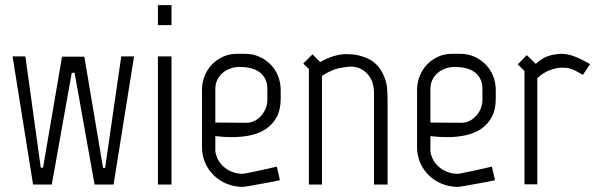

<svg xmlns="http://www.w3.org/2000/svg" viewBox="-20 -720 2329 749"><path d="M309 -499 382 -65H390L453 -500H503L423 0H349L271 -436H260L182 0H109L29 -500H79L139 -66H148L222 -499Z M596 -700H649V-622H596ZM596 -500H649V0H596Z M938 -241H940Q958 -241 973 -248.5Q988 -256 999 -268.5Q1010 -281 1016.5 -297Q1023 -313 1023 -331V-373Q1023 -397 1014 -413.5Q1005 -430 990.5 -440Q976 -450 956.5 -454.5Q937 -459 916 -459Q897 -459 879.5 -453Q862 -447 849 -436Q836 -425 828 -409Q820 -393 820 -373V-242ZM768 -368Q768 -398 778.5 -424Q789 -450 807.5 -469Q826 -488 850.5 -499Q875 -510 904 -510H938Q966 -510 991 -499Q1016 -488 1035 -469Q1054 -450 1064.5 -424Q1075 -398 1075 -368V-335Q1075 -293 1060 -264.5Q1045 -236 1019 -218Q993 -200 958.5 -192.5Q924 -185 885 -185Q869 -185 853 -186Q837 -187 820 -189V-129Q827 -89 857.5 -65.5Q888 -42 927 -42Q931 -42 952.5 -46.5Q974 -51 998 -56Q1026 -62 1060 -70L1072 -17Q1035 -9 1005 -4Q979 1 955.5 5Q932 9 927 9Q895 9 866 -2.5Q837 -14 815 -35Q793 -56 780.5 -84.5Q768 -113 768 -147Z M1476 -427Q1488 -402 1490 -376.5Q1492 -351 1492 -324V0H1439V-355Q1439 -406 1412 -433Q1385 -460 1351 -460Q1332 -460 1302.5 -454Q1273 -448 1236 -424V0H1185V-451L1163 -472L1199 -508L1229 -478Q1284 -509 1333 -509Q1378 -509 1417 -490.5Q1456 -472 1476 -427Z M1777 -241H1779Q1797 -241 1812 -248.5Q1827 -256 1838 -268.5Q1849 -281 1855.5 -297Q1862 -313 1862 -331V-373Q1862 -397 1853 -413.5Q1844 -430 1829.5 -440Q1815 -450 1795.5 -454.5Q1776 -459 1755 -459Q1736 -459 1718.5 -453Q1701 -447 1688 -436Q1675 -425 1667 -409Q1659 -393 1659 -373V-242ZM1607 -368Q1607 -398 1617.5 -424Q1628 -450 1646.5 -469Q1665 -488 1689.5 -499Q1714 -510 1743 -510H1777Q1805 -510 1830 -499Q1855 -488 1874 -469Q1893 -450 1903.5 -424Q1914 -398 1914 -368V-335Q1914 -293 1899 -264.5Q1884 -236 1858 -218Q1832 -200 1797.5 -192.5Q1763 -185 1724 -185Q1708 -185 1692 -186Q1676 -187 1659 -189V-129Q1666 -89 1696.5 -65.5Q1727 -42 1766 -42Q1770 -42 1791.5 -46.5Q1813 -51 1837 -56Q1865 -62 1899 -70L1911 -17Q1874 -9 1844 -4Q1818 1 1794.5 5Q1771 9 1766 9Q1734 9 1705 -2.5Q1676 -14 1654 -35Q1632 -56 1619.5 -84.5Q1607 -113 1607 -147Z M2282 -470 2254 -428Q2237 -438 2226 -443.5Q2215 -449 2205.5 -452Q2196 -455 2187.5 -455.5Q2179 -456 2169 -456Q2154 -456 2128 -447.5Q2102 -439 2076 -415V-1H2026V-443L2000 -469L2035 -505L2070 -471Q2099 -497 2125.5 -503.5Q2152 -510 2171 -510Q2191 -510 2215 -502Q2239 -494 2282 -470Z"/></svg>

Font: Marvel
Style: Regular
Weight: 400
Designer: Carolina Trebol
Foundry: Carolina Trebol
Version: Version 1.001